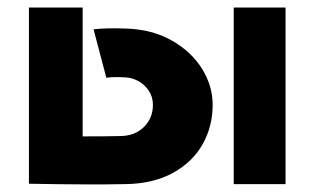

<svg xmlns="http://www.w3.org/2000/svg" viewBox="-20 -490 860 511"><path d="M303 -128Q340 -129 363.5 -152.5Q387 -176 387 -211Q387 -232 376 -248.5Q365 -265 348.5 -274Q332 -283 315 -284Q282 -286 263 -283L229 -412Q264 -416 315 -414Q385 -412 437.5 -382Q490 -352 518 -306.5Q546 -261 546 -211Q546 -154 519.5 -106.5Q493 -59 440.5 -30Q388 -1 314 0Q222 2 57 -1V-470H200V-127Q272 -127 303 -128ZM740 -470V0H602V-470Z"/></svg>

Font: Kreadon
Style: Regular
Weight: 400
Designer: kohakuno
Foundry: StudioGnu
Version: Version 1.000;Glyphs 3.1.2 (3151)